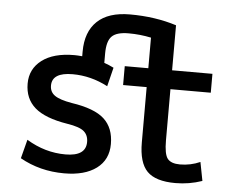

<svg xmlns="http://www.w3.org/2000/svg" viewBox="-53 -805 1105 880"><g transform="rotate(5 500.0 -365.0)"><path d="M177.7 -384.8Q177.7 -355.5 200.7 -339.4Q223.6 -323.2 279.3 -313.5Q384.8 -297.9 429.7 -256.8Q474.6 -215.8 474.6 -141.6Q474.6 -69.3 420.9 -29.3Q367.2 10.7 272.5 10.7Q161.1 10.7 69.3 -41L91.8 -127.9Q176.8 -76.2 271 -76.2Q365.2 -76.2 365.2 -141.6Q365.2 -172.9 344.7 -190.4Q324.2 -208 267.6 -216.8Q164.1 -233.4 117.2 -274.4Q70.3 -315.4 70.3 -384.8Q70.3 -452.1 123.5 -492.7Q176.8 -533.2 272.5 -533.2Q286.1 -533.2 308.6 -531.2V-552.7Q308.6 -643.6 359.9 -692.4Q411.1 -741.2 510.7 -741.2Q627 -741.2 724.6 -710V-502.9H910.2V-416H724.6V-180.7Q724.6 -117.2 740.7 -96.7Q756.8 -76.2 797.9 -76.2Q846.7 -76.2 890.6 -95.7L907.2 -9.8Q847.7 10.7 784.2 10.7Q693.4 10.7 654.3 -28.8Q615.2 -68.4 615.2 -162.1V-416H506.8V-502.9H615.2V-643.6Q564.5 -654.3 511.7 -654.3Q456.1 -654.3 434.1 -631.8Q412.1 -609.4 412.1 -552.7V-509.8Q434.6 -502 456.1 -491.2L434.6 -404.3Q356.4 -445.3 272.5 -445.3Q177.7 -445.3 177.7 -384.8Z"/></g></svg>

Font: GenEi Gothic M SemiBold
Style: Regular
Weight: 500
Designer: o_tamon (Modified); [Source Han Sans]
Ryoko NISHIZUKA  (kana & ideographs); Paul D. Hunt (Latin, Greek & Cyrillic); Wenl
Version: Version 1.1a;Original Version 1.004